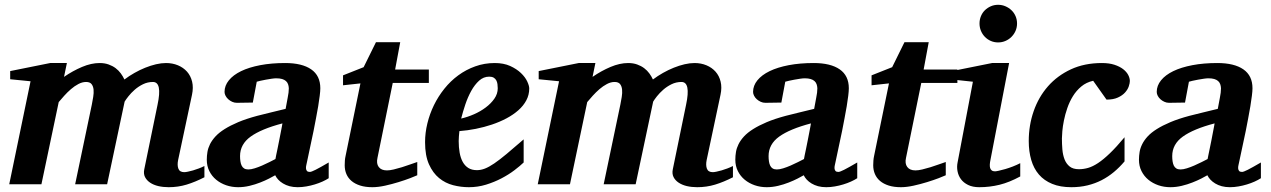

<svg xmlns="http://www.w3.org/2000/svg" viewBox="-20 -760 5241 792"><path d="M823.2 -28.8Q785.2 -9.3 749.8 1.5Q714.4 12.2 675.8 12.2Q652.8 12.2 633.1 7.6Q613.3 2.9 599.1 -6.6Q585 -16.1 578.1 -29.8Q571.3 -43.5 575.2 -62L629.9 -328.1Q649.9 -421.9 610.8 -421.9Q588.9 -421.9 569.6 -412.4Q550.3 -402.8 535.4 -389.6Q520.5 -376.5 509.8 -362.8Q499 -349.1 494.1 -340.8L421.9 0H290L358.9 -329.1Q361.8 -343.8 364.5 -360.1Q367.2 -376.5 366 -390.1Q364.7 -403.8 357.9 -412.8Q351.1 -421.9 335 -421.9Q319.3 -421.9 303.2 -413.3Q287.1 -404.8 272.5 -392.1Q257.8 -379.4 244.9 -365Q231.9 -350.6 222.2 -338.9L150.9 0H18.1L106 -424.8L22 -433.1V-466.8L187 -500H255.9L244.1 -442.9Q280.3 -467.8 318.4 -483.9Q356.4 -500 391.1 -500Q411.6 -500 428 -494.1Q444.3 -488.3 457 -478.8Q469.7 -469.2 478.5 -457Q487.3 -444.8 493.2 -432.1Q512.7 -446.8 534.7 -459.2Q556.6 -471.7 579.1 -480.7Q601.6 -489.7 623.5 -494.9Q645.5 -500 665 -500Q691.4 -500 713.9 -490.7Q736.3 -481.4 751.5 -464.4Q766.6 -447.3 772.5 -423.1Q778.3 -398.9 772 -369.1L714.8 -100.1Q710.4 -78.6 715.8 -64.2Q721.2 -49.8 740.2 -49.8Q745.1 -49.8 754.9 -51.8Q764.6 -53.7 776.4 -57.1Q788.1 -60.5 800.3 -65.2Q812.5 -69.8 823.2 -75.2Z M1145 -251Q1057.6 -228 1013.9 -196.5Q970.2 -165 970.2 -116.2Q970.2 -104.5 971.7 -94.5Q973.1 -84.5 976.8 -76.9Q980.5 -69.3 987.1 -65.2Q993.7 -61 1004.4 -61Q1015.6 -61 1030.5 -65.7Q1045.4 -70.3 1061 -77.1Q1076.7 -84 1091.3 -91.3Q1106 -98.6 1116.2 -104Q1116.7 -107.4 1119.1 -119.4Q1121.6 -131.3 1125 -147.5Q1128.4 -163.6 1131.8 -181.4Q1135.3 -199.2 1138.2 -214.4Q1141.1 -229.5 1143.1 -239.7Q1145 -250 1145 -251ZM1335.9 -24.9Q1324.7 -17.6 1310.1 -11Q1295.4 -4.4 1278.6 0.7Q1261.7 5.9 1243.7 9Q1225.6 12.2 1208 12.2Q1189.5 12.2 1174.3 8.1Q1159.2 3.9 1147.5 -3.2Q1135.7 -10.3 1127.7 -19Q1119.6 -27.8 1115.2 -37.1Q1106 -31.7 1089.8 -23.4Q1073.7 -15.1 1053.2 -7.1Q1032.7 1 1009.3 6.6Q985.8 12.2 962.4 12.2Q936.5 12.2 913.1 4.2Q889.6 -3.9 871.8 -18.6Q854 -33.2 843.5 -54.2Q833 -75.2 833 -101.1Q833 -117.2 835.7 -133.3Q838.4 -149.4 846.4 -165.5Q854.5 -181.6 868.9 -197.3Q883.3 -212.9 906.5 -227.5Q929.7 -242.2 962.6 -256.1Q995.6 -270 1041 -282.2Q1068.4 -289.6 1098.1 -296.4Q1127.9 -303.2 1158.2 -311Q1162.1 -335 1166.7 -356.9Q1171.4 -378.9 1171.4 -396Q1170.9 -405.3 1168.2 -412.8Q1165.5 -420.4 1159.4 -425.8Q1153.3 -431.2 1143.6 -434.1Q1133.8 -437 1119.1 -437Q1112.3 -437 1100.6 -435.3Q1088.9 -433.6 1076.9 -431.4Q1064.9 -429.2 1054.2 -426.8Q1043.5 -424.3 1039.1 -422.9L1022.9 -336.9L957 -335.9Q946.8 -335.9 937.7 -340.1Q928.7 -344.2 921.6 -350.6Q914.6 -356.9 910.4 -365Q906.2 -373 906.2 -380.9Q906.2 -406.7 924.1 -428.7Q941.9 -450.7 974.6 -466.6Q1007.3 -482.4 1053.5 -491.2Q1099.6 -500 1156.2 -500Q1226.1 -500 1263.7 -473.9Q1301.3 -447.8 1301.3 -396Q1301.3 -384.3 1298.8 -364.7Q1296.4 -345.2 1292.5 -321.5Q1288.6 -297.9 1283.4 -271.5Q1278.3 -245.1 1273.4 -219.7Q1261.2 -159.7 1246.1 -90.8Q1245.1 -85.4 1243.4 -78.4Q1241.7 -71.3 1242.2 -65.2Q1242.7 -59.1 1246.1 -54.9Q1249.5 -50.8 1258.3 -50.8Q1264.2 -50.8 1281.7 -59.6Q1299.3 -68.4 1335.9 -89.8Z M1600.1 -418 1537.1 -108.9Q1531.7 -85.4 1542.2 -71.3Q1552.7 -57.1 1576.2 -57.1Q1587.9 -57.1 1604.2 -61Q1620.6 -64.9 1638.2 -70.3Q1655.8 -75.7 1672.4 -81.8Q1689 -87.9 1701.2 -91.8V-37.1Q1692.9 -33.2 1671.9 -25.1Q1650.9 -17.1 1624 -8.8Q1597.2 -0.5 1568.4 5.9Q1539.6 12.2 1516.1 12.2Q1487.3 12.2 1465.8 5.4Q1444.3 -1.5 1430.2 -13.4Q1416 -25.4 1408.9 -42Q1401.9 -58.6 1401.9 -78.1Q1401.9 -87.9 1402.6 -97.7Q1403.3 -107.4 1405.8 -118.2L1466.8 -416L1395 -408.2V-449.2L1480 -482.9L1530.8 -585.9H1630.9L1609.9 -473.1H1749V-418Z M2033.2 -396Q2033.2 -404.8 2032 -413.3Q2030.8 -421.9 2027.1 -428.7Q2023.4 -435.5 2016.4 -439.7Q2009.3 -443.8 1998 -443.8Q1974.6 -443.8 1956.3 -427.2Q1938 -410.6 1923.8 -385Q1909.7 -359.4 1899.4 -328.9Q1889.2 -298.3 1882.3 -271Q1908.2 -276.9 1935.1 -288.6Q1961.9 -300.3 1983.6 -316.7Q2005.4 -333 2019.3 -353Q2033.2 -373 2033.2 -396ZM2163.1 -395Q2163.1 -368.7 2151.1 -346.2Q2139.2 -323.7 2118.2 -305.2Q2097.2 -286.6 2069.1 -271.7Q2041 -256.8 2009 -246.1Q1977.1 -235.4 1942.6 -228.5Q1908.2 -221.7 1875 -219.2Q1874 -210 1873 -198.2Q1872.1 -186.5 1872.1 -178.2Q1872.1 -152.3 1876 -130.4Q1879.9 -108.4 1888.7 -92.3Q1897.5 -76.2 1911.9 -67.1Q1926.3 -58.1 1947.3 -58.1Q1963.4 -58.1 1980 -64.5Q1996.6 -70.8 2018.6 -85.7Q2040.5 -100.6 2069.8 -125Q2099.1 -149.4 2140.1 -185.1V-89.8Q2125.5 -75.7 2102.1 -57.9Q2078.6 -40 2048.8 -24.4Q2019 -8.8 1984.9 1.7Q1950.7 12.2 1914.1 12.2Q1881.3 12.2 1849.1 3.9Q1816.9 -4.4 1791.3 -25.4Q1765.6 -46.4 1749.5 -82.3Q1733.4 -118.2 1733.4 -173.8Q1733.4 -211.9 1742.9 -251Q1752.4 -290 1770 -326.2Q1787.6 -362.3 1813 -394Q1838.4 -425.8 1870.4 -449.2Q1902.3 -472.7 1940.4 -486.3Q1978.5 -500 2021 -500Q2057.6 -500 2084.5 -487.8Q2111.3 -475.6 2128.9 -458.7Q2146.5 -441.9 2154.8 -424.1Q2163.1 -406.2 2163.1 -395Z M3003.4 -28.8Q2965.3 -9.3 2929.9 1.5Q2894.5 12.2 2856 12.2Q2833 12.2 2813.2 7.6Q2793.5 2.9 2779.3 -6.6Q2765.1 -16.1 2758.3 -29.8Q2751.5 -43.5 2755.4 -62L2810.1 -328.1Q2830.1 -421.9 2791 -421.9Q2769 -421.9 2749.8 -412.4Q2730.5 -402.8 2715.6 -389.6Q2700.7 -376.5 2689.9 -362.8Q2679.2 -349.1 2674.3 -340.8L2602.1 0H2470.2L2539.1 -329.1Q2542 -343.8 2544.7 -360.1Q2547.4 -376.5 2546.1 -390.1Q2544.9 -403.8 2538.1 -412.8Q2531.2 -421.9 2515.1 -421.9Q2499.5 -421.9 2483.4 -413.3Q2467.3 -404.8 2452.6 -392.1Q2438 -379.4 2425 -365Q2412.1 -350.6 2402.3 -338.9L2331.1 0H2198.2L2286.1 -424.8L2202.1 -433.1V-466.8L2367.2 -500H2436L2424.3 -442.9Q2460.4 -467.8 2498.5 -483.9Q2536.6 -500 2571.3 -500Q2591.8 -500 2608.2 -494.1Q2624.5 -488.3 2637.2 -478.8Q2649.9 -469.2 2658.7 -457Q2667.5 -444.8 2673.3 -432.1Q2692.9 -446.8 2714.8 -459.2Q2736.8 -471.7 2759.3 -480.7Q2781.7 -489.7 2803.7 -494.9Q2825.7 -500 2845.2 -500Q2871.6 -500 2894 -490.7Q2916.5 -481.4 2931.6 -464.4Q2946.8 -447.3 2952.6 -423.1Q2958.5 -398.9 2952.1 -369.1L2895 -100.1Q2890.6 -78.6 2896 -64.2Q2901.4 -49.8 2920.4 -49.8Q2925.3 -49.8 2935.1 -51.8Q2944.8 -53.7 2956.5 -57.1Q2968.3 -60.5 2980.5 -65.2Q2992.7 -69.8 3003.4 -75.2Z M3325.2 -251Q3237.8 -228 3194.1 -196.5Q3150.4 -165 3150.4 -116.2Q3150.4 -104.5 3151.9 -94.5Q3153.3 -84.5 3157 -76.9Q3160.6 -69.3 3167.2 -65.2Q3173.8 -61 3184.6 -61Q3195.8 -61 3210.7 -65.7Q3225.6 -70.3 3241.2 -77.1Q3256.8 -84 3271.5 -91.3Q3286.1 -98.6 3296.4 -104Q3296.9 -107.4 3299.3 -119.4Q3301.8 -131.3 3305.2 -147.5Q3308.6 -163.6 3312 -181.4Q3315.4 -199.2 3318.4 -214.4Q3321.3 -229.5 3323.2 -239.7Q3325.2 -250 3325.2 -251ZM3516.1 -24.9Q3504.9 -17.6 3490.2 -11Q3475.6 -4.4 3458.7 0.7Q3441.9 5.9 3423.8 9Q3405.8 12.2 3388.2 12.2Q3369.6 12.2 3354.5 8.1Q3339.4 3.9 3327.6 -3.2Q3315.9 -10.3 3307.9 -19Q3299.8 -27.8 3295.4 -37.1Q3286.1 -31.7 3270 -23.4Q3253.9 -15.1 3233.4 -7.1Q3212.9 1 3189.5 6.6Q3166 12.2 3142.6 12.2Q3116.7 12.2 3093.3 4.2Q3069.8 -3.9 3052 -18.6Q3034.2 -33.2 3023.7 -54.2Q3013.2 -75.2 3013.2 -101.1Q3013.2 -117.2 3015.9 -133.3Q3018.6 -149.4 3026.6 -165.5Q3034.7 -181.6 3049.1 -197.3Q3063.5 -212.9 3086.7 -227.5Q3109.9 -242.2 3142.8 -256.1Q3175.8 -270 3221.2 -282.2Q3248.5 -289.6 3278.3 -296.4Q3308.1 -303.2 3338.4 -311Q3342.3 -335 3346.9 -356.9Q3351.6 -378.9 3351.6 -396Q3351.1 -405.3 3348.4 -412.8Q3345.7 -420.4 3339.6 -425.8Q3333.5 -431.2 3323.7 -434.1Q3314 -437 3299.3 -437Q3292.5 -437 3280.8 -435.3Q3269 -433.6 3257.1 -431.4Q3245.1 -429.2 3234.4 -426.8Q3223.6 -424.3 3219.2 -422.9L3203.1 -336.9L3137.2 -335.9Q3127 -335.9 3117.9 -340.1Q3108.9 -344.2 3101.8 -350.6Q3094.7 -356.9 3090.6 -365Q3086.4 -373 3086.4 -380.9Q3086.4 -406.7 3104.2 -428.7Q3122.1 -450.7 3154.8 -466.6Q3187.5 -482.4 3233.6 -491.2Q3279.8 -500 3336.4 -500Q3406.2 -500 3443.8 -473.9Q3481.4 -447.8 3481.4 -396Q3481.4 -384.3 3479 -364.7Q3476.6 -345.2 3472.7 -321.5Q3468.8 -297.9 3463.6 -271.5Q3458.5 -245.1 3453.6 -219.7Q3441.4 -159.7 3426.3 -90.8Q3425.3 -85.4 3423.6 -78.4Q3421.9 -71.3 3422.4 -65.2Q3422.9 -59.1 3426.3 -54.9Q3429.7 -50.8 3438.5 -50.8Q3444.3 -50.8 3461.9 -59.6Q3479.5 -68.4 3516.1 -89.8Z M3780.3 -418 3717.3 -108.9Q3711.9 -85.4 3722.4 -71.3Q3732.9 -57.1 3756.3 -57.1Q3768.1 -57.1 3784.4 -61Q3800.8 -64.9 3818.4 -70.3Q3835.9 -75.7 3852.5 -81.8Q3869.1 -87.9 3881.3 -91.8V-37.1Q3873 -33.2 3852.1 -25.1Q3831.1 -17.1 3804.2 -8.8Q3777.3 -0.5 3748.5 5.9Q3719.7 12.2 3696.3 12.2Q3667.5 12.2 3646 5.4Q3624.5 -1.5 3610.4 -13.4Q3596.2 -25.4 3589.1 -42Q3582 -58.6 3582 -78.1Q3582 -87.9 3582.8 -97.7Q3583.5 -107.4 3585.9 -118.2L3647 -416L3575.2 -408.2V-449.2L3660.2 -482.9L3710.9 -585.9H3811L3790 -473.1H3929.2V-418Z M4188.5 -32.2Q4143.6 -7.8 4103 2.2Q4062.5 12.2 4019.5 12.2Q3992.2 12.2 3973.4 2.9Q3954.6 -6.3 3943.8 -21Q3933.1 -35.6 3929.7 -54Q3926.3 -72.3 3930.2 -90.8L3993.2 -422.9L3907.2 -432.1V-466.8L4072.3 -500H4142.6L4065.4 -99.1Q4063.5 -90.3 4063 -82Q4062.5 -73.7 4064.2 -67.4Q4065.9 -61 4070.8 -57.1Q4075.7 -53.2 4084.5 -53.2Q4088.4 -53.2 4099.9 -55.7Q4111.3 -58.1 4126.5 -62.5Q4141.6 -66.9 4158 -73.2Q4174.3 -79.6 4188.5 -86.9ZM4175.3 -663.1Q4175.3 -647 4169.2 -632.8Q4163.1 -618.7 4152.3 -607.9Q4141.6 -597.2 4127.4 -591.1Q4113.3 -585 4097.2 -585Q4081.1 -585 4067.1 -591.1Q4053.2 -597.2 4042.7 -607.9Q4032.2 -618.7 4026.4 -632.8Q4020.5 -647 4020.5 -663.1Q4020.5 -679.2 4026.4 -693.4Q4032.2 -707.5 4042.7 -717.8Q4053.2 -728 4067.1 -734.1Q4081.1 -740.2 4097.2 -740.2Q4113.3 -740.2 4127.4 -734.1Q4141.6 -728 4152.3 -717.8Q4163.1 -707.5 4169.2 -693.4Q4175.3 -679.2 4175.3 -663.1Z M4640.6 -425.8Q4640.6 -417 4636.2 -403.8Q4631.8 -390.6 4620.8 -378.4Q4609.9 -366.2 4591.3 -357.7Q4572.8 -349.1 4544.4 -349.1L4489.3 -426.8Q4460.9 -420.4 4440.4 -403.3Q4419.9 -386.2 4405.8 -363.3Q4391.6 -340.3 4382.6 -314Q4373.5 -287.6 4368.7 -263.2Q4363.8 -238.8 4362.1 -219Q4360.4 -199.2 4360.4 -189Q4360.4 -166 4362.3 -143.3Q4364.3 -120.6 4371.3 -102.5Q4378.4 -84.5 4392.3 -73.2Q4406.2 -62 4430.7 -62Q4449.2 -62 4468.3 -67.4Q4487.3 -72.8 4509.5 -87.4Q4531.7 -102.1 4558.3 -127.7Q4585 -153.3 4618.7 -193.8V-94.2Q4598.1 -69.8 4574.7 -50.3Q4551.3 -30.8 4524.2 -16.8Q4497.1 -2.9 4466.1 4.6Q4435.1 12.2 4399.4 12.2Q4353.5 12.2 4320.3 -1.5Q4287.1 -15.1 4265.6 -40Q4244.1 -64.9 4233.9 -100.1Q4223.6 -135.3 4223.6 -178.2Q4223.6 -243.2 4243.9 -301.5Q4264.2 -359.9 4303 -404.1Q4341.8 -448.2 4397.7 -474.1Q4453.6 -500 4525.4 -500Q4555.2 -500 4576.9 -492.9Q4598.6 -485.8 4612.8 -474.9Q4627 -463.9 4633.8 -450.9Q4640.6 -438 4640.6 -425.8Z M4990.2 -251Q4902.8 -228 4859.1 -196.5Q4815.4 -165 4815.4 -116.2Q4815.4 -104.5 4816.9 -94.5Q4818.4 -84.5 4822 -76.9Q4825.7 -69.3 4832.3 -65.2Q4838.9 -61 4849.6 -61Q4860.8 -61 4875.7 -65.7Q4890.6 -70.3 4906.2 -77.1Q4921.9 -84 4936.5 -91.3Q4951.2 -98.6 4961.4 -104Q4961.9 -107.4 4964.4 -119.4Q4966.8 -131.3 4970.2 -147.5Q4973.6 -163.6 4977.1 -181.4Q4980.5 -199.2 4983.4 -214.4Q4986.3 -229.5 4988.3 -239.7Q4990.2 -250 4990.2 -251ZM5181.2 -24.9Q5169.9 -17.6 5155.3 -11Q5140.6 -4.4 5123.8 0.7Q5106.9 5.9 5088.9 9Q5070.8 12.2 5053.2 12.2Q5034.7 12.2 5019.5 8.1Q5004.4 3.9 4992.7 -3.2Q4981 -10.3 4972.9 -19Q4964.8 -27.8 4960.4 -37.1Q4951.2 -31.7 4935.1 -23.4Q4918.9 -15.1 4898.4 -7.1Q4877.9 1 4854.5 6.6Q4831.1 12.2 4807.6 12.2Q4781.7 12.2 4758.3 4.2Q4734.9 -3.9 4717 -18.6Q4699.2 -33.2 4688.7 -54.2Q4678.2 -75.2 4678.2 -101.1Q4678.2 -117.2 4680.9 -133.3Q4683.6 -149.4 4691.7 -165.5Q4699.7 -181.6 4714.1 -197.3Q4728.5 -212.9 4751.7 -227.5Q4774.9 -242.2 4807.9 -256.1Q4840.8 -270 4886.2 -282.2Q4913.6 -289.6 4943.4 -296.4Q4973.1 -303.2 5003.4 -311Q5007.3 -335 5012 -356.9Q5016.6 -378.9 5016.6 -396Q5016.1 -405.3 5013.4 -412.8Q5010.7 -420.4 5004.6 -425.8Q4998.5 -431.2 4988.8 -434.1Q4979 -437 4964.4 -437Q4957.5 -437 4945.8 -435.3Q4934.1 -433.6 4922.1 -431.4Q4910.2 -429.2 4899.4 -426.8Q4888.7 -424.3 4884.3 -422.9L4868.2 -336.9L4802.2 -335.9Q4792 -335.9 4783 -340.1Q4773.9 -344.2 4766.8 -350.6Q4759.8 -356.9 4755.6 -365Q4751.5 -373 4751.5 -380.9Q4751.5 -406.7 4769.3 -428.7Q4787.1 -450.7 4819.8 -466.6Q4852.5 -482.4 4898.7 -491.2Q4944.8 -500 5001.5 -500Q5071.3 -500 5108.9 -473.9Q5146.5 -447.8 5146.5 -396Q5146.5 -384.3 5144 -364.7Q5141.6 -345.2 5137.7 -321.5Q5133.8 -297.9 5128.7 -271.5Q5123.5 -245.1 5118.7 -219.7Q5106.4 -159.7 5091.3 -90.8Q5090.3 -85.4 5088.6 -78.4Q5086.9 -71.3 5087.4 -65.2Q5087.9 -59.1 5091.3 -54.9Q5094.7 -50.8 5103.5 -50.8Q5109.4 -50.8 5127 -59.6Q5144.5 -68.4 5181.2 -89.8Z"/></svg>

Font: Charis SIL Phon
Style: Bold Italic
Weight: 700
Italic angle: -11°
Foundry: SIL International
Version: Version 5.000